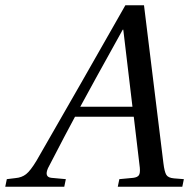

<svg xmlns="http://www.w3.org/2000/svg" viewBox="-43 -712 721 732"><path d="M-23 0 -17 -29 16 -33Q40 -35 56.5 -48Q73 -61 96 -99Q99 -104 267 -397L435 -692H506L580 -90Q584 -57 591 -45.5Q598 -34 620 -32L658 -29L652 0H406L412 -29L465 -34Q481 -36 486.5 -44Q492 -52 490 -73L467 -267H243Q214 -214 140 -71Q125 -37 153 -34L208 -29L202 0ZM263 -305H462L427 -599H425Q305 -383 263 -305Z"/></svg>

Font: Heuristica
Style: Italic
Weight: 400
Italic angle: -13°
Version: Version 1.0.2